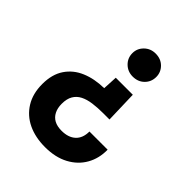

<svg xmlns="http://www.w3.org/2000/svg" viewBox="-200 -682 949 949"><g transform="rotate(45 274.0 -208.0)"><path d="M335 -565Q372 -565 395.5 -541.5Q419 -518 419 -485Q419 -451 395.5 -427.5Q372 -404 335 -404Q300 -404 276 -427.5Q252 -451 252 -485Q252 -518 276 -541.5Q300 -565 335 -565ZM275 149Q207 149 155.5 124.5Q104 100 74.5 52.5Q45 5 45 -62Q45 -130 75 -174.5Q105 -219 157 -241Q209 -263 276 -264L280 -341H399L404 -173H360Q321 -173 288 -168.5Q255 -164 231.5 -152Q208 -140 195 -118Q182 -96 182 -61Q182 -31 193 -9.5Q204 12 224.5 23Q245 34 276 34Q323 34 349.5 9.5Q376 -15 376 -61H503Q504 -1 477 46.5Q450 94 398.5 121.5Q347 149 275 149Z"/></g></svg>

Font: Albert Sans
Style: Bold
Weight: 700
Designer: Andreas Rasmussen
Foundry: a.Foundry
Version: Version 1.025